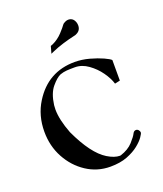

<svg xmlns="http://www.w3.org/2000/svg" viewBox="-116 -669 646 760"><g transform="rotate(-20 206.5 -289.0)"><path d="M219.2 13.2Q164.1 13.2 118.9 -16.6Q73.7 -46.4 46.9 -95.9Q20 -145.5 20 -206.1Q20 -273.9 53.2 -327.1Q113.8 -424.8 227.1 -424.8Q257.3 -424.8 288.3 -416.3Q319.3 -407.7 341.8 -397.5Q364.3 -387.2 370.1 -380.9V-294.4L348.1 -289.6Q340.8 -314 322 -340.3Q303.2 -366.7 276.6 -385.7Q250 -404.8 220.7 -404.8Q199.7 -404.8 186 -403.8Q172.4 -402.8 158.2 -397.9Q141.1 -390.6 119.9 -365.2Q98.6 -339.8 92.3 -292Q91.3 -283.2 91.3 -273.9Q91.3 -231 114.7 -169.9Q163.6 -64.9 217.3 -32.2Q246.1 -14.6 268.6 -14.6Q271 -14.6 272.5 -15.1Q306.2 -25.9 325.2 -46.9Q344.2 -67.9 349.6 -79.6Q354.5 -88.9 362.8 -88.9Q369.1 -88.9 373.5 -83.7Q377.9 -78.6 377.9 -72.8Q377.9 -68.8 368.7 -55.2Q359.4 -41.5 340.1 -25.9Q320.8 -10.3 290.8 1.5Q260.7 13.2 219.2 13.2ZM151.9 -486.8 160.2 -516.6Q166 -519 166.5 -519.3Q167 -519.5 168 -519.5Q193.4 -531.2 211.7 -551Q230 -570.8 234.9 -578.6Q235.8 -579.1 235.8 -579.6Q238.8 -584 249 -588.4Q254.9 -590.8 260.3 -590.8Q280.8 -590.8 288.1 -568.8Q290 -562.5 290 -556.2Q290 -534.7 270.5 -525.9L266.1 -523.9Q206.1 -510.7 164.1 -492.2Z"/></g></svg>

Font: Quaaykop
Style: Regular
Weight: 400
Designer: Tup Wanders
Foundry: Free font, DO NOT SELL
Version: Version 1.00;July 31, 2023;FontCreator 11.5.0.2430 64-bit